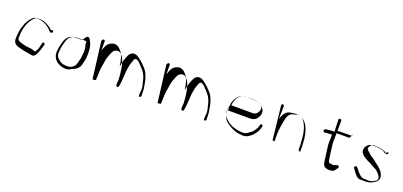

<svg xmlns="http://www.w3.org/2000/svg" viewBox="10 -1288 4303 2050"><g transform="rotate(20 2161.5 -263.0)"><path d="M432 -379C426 -383 414 -370 409 -376C382 -405 344 -422 305 -438C294 -443 278 -441 266 -444C265 -445 249 -444 248 -444C240 -445 234 -443 227 -443C205 -444 189 -433 177 -421C119 -365 89 -273 88 -160C87 -143 92 -128 98 -118C103 -109 125 -93 137 -89C152 -86 169 -78 187 -75C208 -70 226 -66 249 -63C266 -61 281 -56 299 -54C316 -52 320 -49 332 -56C349 -66 356 -83 364 -102C369 -117 380 -134 383 -152C388 -170 394 -184 398 -202C403 -223 371 -230 369 -211C367 -196 362 -184 360 -169C358 -154 353 -141 347 -131C341 -118 334 -103 318 -99C320 -102 310 -106 312 -108C296 -111 280 -115 266 -118C255 -120 239 -118 227 -121C211 -125 191 -127 175 -133C147 -142 115 -145 115 -182C115 -286 142 -368 194 -422C203 -432 212 -440 226 -441C291 -441 335 -416 372 -387C386 -375 395 -361 409 -351C426 -339 450 -367 432 -379Z M808 -390C810 -388 808 -359 809 -355C808 -354 815 -339 814 -338C820 -323 822 -301 821 -279C820 -278 820 -257 819 -257C818 -241 817 -230 815 -215C814 -215 812 -191 811 -190C810 -183 808 -176 806 -172C800 -155 797 -128 787 -114C778 -101 759 -82 742 -78C734 -75 723 -71 711 -72C711 -72 688 -71 688 -72C665 -73 642 -78 628 -88C628 -89 609 -101 609 -102C588 -116 570 -136 570 -171C570 -200 572 -224 578 -248C590 -292 597 -346 630 -370C637 -376 655 -386 666 -388C672 -390 677 -392 683 -393L774 -394C787 -394 797 -392 808 -390ZM789 -429C785 -430 761 -389 759 -389L671 -388C610 -382 580 -340 566 -287C557 -251 548 -215 547 -174C549 -157 549 -141 555 -127C567 -98 584 -77 611 -63C638 -49 666 -37 708 -39C710 -41 735 -44 736 -47C746 -50 755 -55 764 -62C804 -74 842 -104 851 -147C860 -182 869 -217 869 -261C868 -269 869 -277 869 -285C869 -305 865 -336 863 -351C857 -381 843 -404 831 -427L822 -435C813 -447 792 -443 789 -429Z M955 -448C955 -447 1007 -33 1007 -33C1007 -30 1025 -32 1027 -33C1029 -33 1044 -35 1044 -38C1045 -41 1046 -128 1047 -131C1048 -168 1052 -183 1059 -224C1065 -274 1072 -302 1087 -338C1095 -357 1102 -377 1114 -391C1122 -402 1141 -408 1157 -410C1174 -412 1181 -405 1192 -396C1206 -384 1218 -371 1226 -353C1240 -323 1251 -287 1257 -251C1264 -210 1269 -169 1270 -123C1270 -117 1270 -113 1268 -108L1267 -69C1259 -57 1291 -31 1297 -57C1313 -117 1308 -213 1321 -279C1327 -309 1329 -324 1337 -344C1341 -354 1346 -370 1350 -378C1352 -385 1362 -396 1372 -395C1397 -389 1412 -372 1427 -355C1444 -340 1463 -315 1478 -298C1486 -289 1494 -272 1499 -261C1511 -242 1516 -216 1522 -190C1527 -168 1537 -140 1536 -112C1536 -104 1535 -95 1534 -85C1533 -86 1533 -45 1532 -45C1531 -36 1536 -29 1544 -28C1553 -29 1559 -36 1559 -46C1559 -47 1558 -90 1558 -91C1558 -123 1552 -151 1547 -179C1540 -227 1523 -275 1502 -309C1493 -321 1482 -339 1470 -347C1455 -365 1432 -387 1413 -401C1392 -418 1369 -440 1335 -442C1309 -443 1287 -423 1278 -405C1258 -365 1243 -322 1234 -265L1231 -268C1224 -326 1210 -385 1180 -420C1157 -447 1126 -480 1076 -464C1042 -453 1018 -429 1007 -396C1006 -394 997 -372 997 -370C996 -366 993 -357 991 -352L990 -461C990 -468 983 -474 974 -473C965 -470 956 -460 955 -448Z M1694 -448C1694 -447 1746 -33 1746 -33C1746 -30 1764 -32 1766 -33C1768 -33 1783 -35 1783 -38C1784 -41 1785 -128 1786 -131C1787 -168 1791 -183 1798 -224C1804 -274 1811 -302 1826 -338C1834 -357 1841 -377 1853 -391C1861 -402 1880 -408 1896 -410C1913 -412 1920 -405 1931 -396C1945 -384 1957 -371 1965 -353C1979 -323 1990 -287 1996 -251C2003 -210 2008 -169 2009 -123C2009 -117 2009 -113 2007 -108L2006 -69C1998 -57 2030 -31 2036 -57C2052 -117 2047 -213 2060 -279C2066 -309 2068 -324 2076 -344C2080 -354 2085 -370 2089 -378C2091 -385 2101 -396 2111 -395C2136 -389 2151 -372 2166 -355C2183 -340 2202 -315 2217 -298C2225 -289 2233 -272 2238 -261C2250 -242 2255 -216 2261 -190C2266 -168 2276 -140 2275 -112C2275 -104 2274 -95 2273 -85C2272 -86 2272 -45 2271 -45C2270 -36 2275 -29 2283 -28C2292 -29 2298 -36 2298 -46C2298 -47 2297 -90 2297 -91C2297 -123 2291 -151 2286 -179C2279 -227 2262 -275 2241 -309C2232 -321 2221 -339 2209 -347C2194 -365 2171 -387 2152 -401C2131 -418 2108 -440 2074 -442C2048 -443 2026 -423 2017 -405C1997 -365 1982 -322 1973 -265L1970 -268C1963 -326 1949 -385 1919 -420C1896 -447 1865 -480 1815 -464C1781 -453 1757 -429 1746 -396C1745 -394 1736 -372 1736 -370C1735 -366 1732 -357 1730 -352L1729 -461C1729 -468 1722 -474 1713 -473C1704 -470 1695 -460 1694 -448Z M2476 -278C2477 -281 2495 -281 2495 -282C2499 -327 2513 -356 2534 -382C2550 -401 2566 -417 2599 -418C2600 -419 2685 -420 2686 -420C2714 -420 2736 -413 2756 -404C2777 -394 2807 -378 2806 -348C2807 -338 2802 -324 2797 -317C2787 -295 2766 -278 2735 -278L2480 -279C2479 -279 2478 -278 2476 -278ZM2481 -242C2483 -241 2480 -215 2483 -215H2731C2778 -215 2804 -238 2820 -270C2832 -293 2836 -327 2823 -349C2814 -365 2799 -380 2783 -389C2755 -403 2736 -417 2695 -417C2695 -417 2609 -418 2610 -419C2557 -420 2531 -389 2509 -358C2481 -318 2474 -263 2474 -195C2474 -186 2475 -179 2477 -171C2487 -121 2515 -93 2552 -70C2589 -47 2635 -22 2692 -20C2691 -19 2707 -18 2706 -17C2734 -15 2756 -20 2774 -30C2812 -52 2840 -81 2862 -119C2872 -136 2877 -158 2883 -178C2889 -198 2858 -205 2854 -187C2852 -177 2849 -164 2845 -155C2835 -134 2821 -113 2806 -96C2799 -90 2780 -76 2770 -69C2753 -59 2741 -47 2716 -47C2709 -46 2702 -45 2694 -46C2693 -46 2675 -47 2675 -48C2615 -54 2559 -76 2524 -108C2497 -129 2470 -157 2471 -206C2471 -216 2471 -226 2472 -236C2475 -235 2478 -242 2481 -242Z M2994 -461C2994 -461 3037 -78 3036 -76L3049 -78C3051 -78 3052 -76 3054 -76L3061 -75L3059 -130C3058 -181 3065 -238 3073 -282C3085 -345 3092 -409 3160 -416C3175 -418 3184 -423 3197 -425C3216 -426 3233 -423 3244 -415C3267 -395 3285 -369 3298 -337C3318 -288 3329 -226 3329 -157C3329 -151 3332 -151 3332 -145V-83C3332 -75 3335 -67 3343 -67C3351 -67 3355 -56 3355 -64V-127C3355 -132 3354 -138 3353 -144C3353 -227 3335 -302 3305 -356C3289 -382 3267 -399 3242 -416C3223 -427 3200 -428 3170 -428C3156 -428 3144 -424 3129 -423C3063 -420 3038 -368 3022 -314L3024 -461C3024 -469 3017 -477 3009 -477C3001 -477 2994 -469 2994 -461Z M3821 -430C3821 -439 3804 -383 3796 -383H3670C3664 -383 3659 -383 3653 -382C3654 -382 3654 -524 3654 -524C3655 -532 3643 -540 3636 -540C3628 -540 3621 -533 3621 -525L3626 -387C3625 -387 3623 -390 3622 -391C3589 -391 3557 -387 3528 -383C3507 -380 3510 -343 3529 -346C3556 -349 3581 -352 3612 -352C3613 -351 3612 -351 3612 -351C3611 -351 3610 -244 3610 -244C3610 -228 3615 -209 3616 -194C3619 -163 3624 -136 3627 -107C3628 -91 3633 -74 3634 -59C3637 -20 3652 8 3691 11C3691 12 3708 13 3708 14C3730 15 3737 10 3757 6C3768 4 3781 -26 3789 -31C3803 -40 3798 -61 3787 -65C3777 -69 3769 -61 3759 -59C3745 -56 3750 -51 3733 -51L3716 -55C3707 -55 3689 -55 3685 -61C3674 -75 3675 -100 3670 -120C3667 -135 3666 -150 3664 -165C3664 -166 3662 -180 3662 -181C3658 -215 3651 -254 3651 -292L3653 -407C3660 -409 3667 -411 3674 -411L3808 -413C3816 -413 3821 -421 3821 -430Z M4244 -381C4244 -381 4203 -360 4203 -359C4186 -386 4140 -388 4103 -393C4103 -393 4049 -392 4050 -391C4030 -391 4017 -381 4006 -371C3989 -355 3979 -338 3979 -306C3979 -299 3982 -291 3987 -283C3994 -272 4007 -254 4019 -249C4020 -249 4028 -242 4029 -242C4037 -236 4046 -231 4056 -226C4056 -225 4069 -219 4069 -218C4079 -213 4089 -211 4099 -205C4119 -192 4137 -184 4158 -172C4159 -172 4174 -164 4175 -164C4183 -157 4201 -143 4209 -134C4222 -119 4238 -101 4239 -75C4237 -69 4235 -65 4232 -61C4225 -51 4209 -45 4199 -38C4183 -28 4158 -23 4133 -24C4129 -25 4123 -26 4115 -26H4085C4079 -27 4063 -33 4059 -36C4034 -54 4010 -81 3993 -107C3992 -107 3984 -116 3983 -116C3971 -134 3944 -114 3955 -98C3974 -73 3992 -43 4016 -22C4026 -13 4045 -2 4065 -4L4094 -5C4101 -5 4105 -5 4109 -4C4126 -3 4144 -6 4159 -9C4178 -12 4190 -21 4206 -29C4226 -39 4253 -60 4255 -89C4255 -146 4217 -179 4185 -207C4178 -213 4161 -224 4153 -230C4154 -230 4140 -241 4141 -241C4125 -254 4106 -267 4088 -278C4088 -280 4062 -295 4063 -296C4060 -299 4058 -303 4055 -306C4048 -313 4039 -316 4033 -326C4028 -332 4020 -340 4021 -348C4024 -354 4026 -364 4030 -369C4030 -369 4037 -380 4037 -379C4045 -388 4058 -399 4075 -398C4075 -397 4129 -397 4129 -396C4133 -395 4137 -394 4142 -393C4166 -390 4188 -382 4205 -374C4209 -373 4212 -364 4214 -361C4225 -344 4256 -363 4244 -381Z"/></g></svg>

Font: Photofail
Style: Regular
Weight: 400
Foundry: Cannot Into Space Fonts
Version: Version 0.97